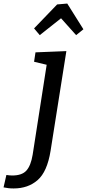

<svg xmlns="http://www.w3.org/2000/svg" viewBox="-136 -822 490 1082"><path d="M88 -624 56 -662 186 -797 243 -802 334 -657 293 -624 208 -719ZM-116 234 -100 164Q-81 167 -67 167Q-12 167 13 139Q38 111 48 50L127 -457L56 -474L64 -527L238 -534L149 28Q130 146 76 193Q22 240 -59 240Q-75 240 -88 238.5Q-101 237 -116 234Z"/></svg>

Font: Bitter Medium
Style: Italic
Weight: 500
Italic angle: -9°
Designer: Sol Matas, and Bitter project Authors
Foundry: Sol Matas
Version: Version 2.001